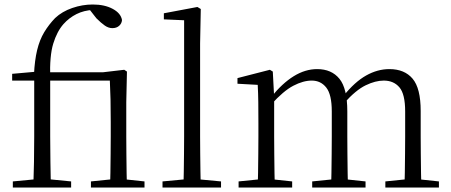

<svg xmlns="http://www.w3.org/2000/svg" viewBox="-20 -833 2004 853"><path d="M37 0V-27L153 -38H184L296 -27V0ZM128 0Q130 -56 131 -113.5Q132 -171 132 -227V-475H34V-505L158 -516L131 -502Q134 -565 145 -610.5Q156 -656 176.5 -690Q197 -724 225 -753Q256 -782 301 -797.5Q346 -813 392 -813Q445 -813 481 -793.5Q517 -774 522 -744Q521 -729 509.5 -718.5Q498 -708 479 -708Q462 -708 445.5 -719.5Q429 -731 408 -752L376 -793V-800H394V-789Q353 -787 320 -770.5Q287 -754 262 -726Q233 -693 216.5 -639Q200 -585 203 -487V-227Q203 -171 204 -113.5Q205 -56 206 0ZM384 0V-27L492 -38H519L622 -27V0ZM468 0Q470 -24 470.5 -65Q471 -106 471.5 -150Q472 -194 472 -227V-291Q472 -348 471 -391.5Q470 -435 468 -475H168V-512H438L532 -523L544 -515L541 -379V-227Q541 -194 541.5 -150Q542 -106 542.5 -65Q543 -24 544 0Z M702 0V-27L820 -38H845L962 -27V0ZM795 0Q796 -31 796.5 -70Q797 -109 797.5 -150.5Q798 -192 798 -227V-743L708 -747V-774L857 -802L872 -793L869 -639V-227Q869 -192 869.5 -150.5Q870 -109 870.5 -70Q871 -31 872 0Z M1040 0V-27L1149 -38H1175L1278 -27V0ZM1125 0Q1126 -24 1126.5 -65Q1127 -106 1127.5 -150Q1128 -194 1128 -227V-286Q1128 -337 1127.5 -378Q1127 -419 1125 -456L1035 -461V-486L1179 -523L1192 -515L1198 -401V-398V-227Q1198 -194 1198.5 -150Q1199 -106 1199.5 -65Q1200 -24 1201 0ZM1367 0V-27L1475 -38H1501L1604 -27V0ZM1451 0Q1452 -24 1452.5 -64.5Q1453 -105 1453.5 -149Q1454 -193 1454 -227V-338Q1454 -413 1429.5 -444Q1405 -475 1365 -475Q1327 -475 1283 -452Q1239 -429 1185 -369L1175 -402H1185Q1234 -463 1285 -494.5Q1336 -526 1389 -526Q1453 -526 1488 -483Q1523 -440 1523 -338V-227Q1523 -193 1523.5 -149Q1524 -105 1524.5 -64.5Q1525 -24 1526 0ZM1692 0V-27L1800 -38H1826L1930 -27V0ZM1776 0Q1778 -24 1778.5 -64.5Q1779 -105 1779.5 -149Q1780 -193 1780 -227V-338Q1780 -415 1754.5 -445Q1729 -475 1685 -475Q1648 -475 1604.5 -454Q1561 -433 1509 -375L1498 -408H1507Q1556 -469 1606.5 -497.5Q1657 -526 1710 -526Q1777 -526 1813 -483.5Q1849 -441 1849 -340V-227Q1849 -193 1849.5 -149Q1850 -105 1850.5 -64.5Q1851 -24 1852 0Z"/></svg>

Font: Noto Serif TC ExtraLight Light
Style: Regular
Weight: 300
Version: Version 2.003-H1;hotconv 1.1.1;makeotfexe 2.6.0